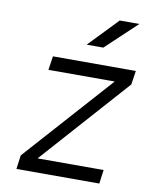

<svg xmlns="http://www.w3.org/2000/svg" viewBox="-80 -759 638 819"><g transform="rotate(10 238.5 -350.0)"><path d="M251 -574H323L457 -700H372ZM48 0H407L415 -60H129L468 -440L477 -500H118L109 -440H396L56 -60Z"/></g></svg>

Font: Unageo
Style: Light-Italic
Weight: 300
Designer: Richard Sepsi
Foundry: Richard Sepsi
Version: Version 2.000